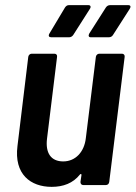

<svg xmlns="http://www.w3.org/2000/svg" viewBox="-20 -720 528 747"><path d="M324 -700H248C242 -700 237 -697 233 -691L172 -589C167 -580 171 -575 179 -575H249C255 -575 261 -578 265 -584L330 -686C335 -694 332 -700 324 -700ZM419 -583 485 -686C490 -694 488 -700 479 -700H408C402 -700 396 -697 392 -691L327 -589C323 -581 325 -575 333 -575H403C409 -575 415 -577 419 -583ZM314 -183C308 -128 273 -92 226 -92C178 -92 156 -125 163 -181L202 -499C203 -506 199 -511 192 -511H103C97 -511 91 -506 90 -499L48 -152C34 -42 99 7 181 7C226 7 264 -7 291 -41C295 -45 297 -43 297 -39L293 -12C293 -5 297 0 304 0H392C399 0 404 -5 405 -12L465 -499C466 -506 461 -511 455 -511H366C360 -511 354 -506 353 -499Z"/></svg>

Font: Barlow Semi Condensed SemiBold
Style: Italic
Weight: 600
Width: 4
Italic angle: -7°
Designer: Jeremy Tribby
Foundry: Tribby Type
Version: Version 1.422;hotconv 1.0.109;makeotfexe 2.5.65596